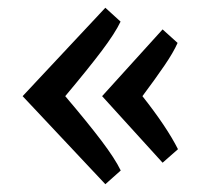

<svg xmlns="http://www.w3.org/2000/svg" viewBox="-20 -472 531 493"><path d="M290 -34.2 250.5 1 38.1 -225.1 250.5 -452.1 289.6 -416.5Q275.4 -386.7 241 -341.1Q206.5 -295.4 147.5 -225.1Q205.6 -156.7 240.5 -110.6Q275.4 -64.5 290 -34.2ZM437 -88.9 397.5 -54.2 242.2 -225.1 397.5 -396.5 436 -361.8Q425.3 -337.4 402.1 -303.5Q378.9 -269.5 345.7 -225.1Q408.2 -146 437 -88.9Z"/></svg>

Font: Vesper Libre
Style: Regular
Weight: 400
Designer: Robert Keller & Kimya Gandhi
Foundry: Mota Italic
Version: Version 1.058